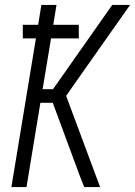

<svg xmlns="http://www.w3.org/2000/svg" viewBox="-20 -755 545 775"><path d="M26 0 125 -600H72V-655H134L147 -735H208L195 -655H298V-600H186L152 -395H194L433 -735H505L279 -414L247 -368L384 0H320L304 -40L193 -340H143L87 0Z"/></svg>

Font: Iosevka Curly Light
Style: Italic
Weight: 300
Italic angle: -9°
Monospace: yes
Designer: Belleve Invis
Foundry: Belleve Invis
Version: Version 22.1.2; ttfautohint (v1.8.4)